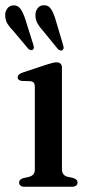

<svg xmlns="http://www.w3.org/2000/svg" viewBox="-28 -713 347 733"><path d="M208.5 -454.5V-68Q208.5 -54.5 213.8 -48Q219 -41.5 228.5 -38.5L251 -33.5Q259.5 -31 263.8 -26.8Q268 -22.5 268 -16Q268 -8.5 262.2 -4.2Q256.5 0 246 0H66Q56 0 50.5 -4.2Q45 -8.5 45 -16Q45 -22.5 49.2 -26.5Q53.5 -30.5 61 -33L85 -38.5Q94.5 -41.5 99.8 -48Q105 -54.5 105 -67.5V-381Q105 -392 101.2 -396.8Q97.5 -401.5 89 -403L55 -404Q47 -405.5 43.2 -408.8Q39.5 -412 39.5 -418Q39.5 -424 44 -428.2Q48.5 -432.5 58.5 -436L150.5 -466.5Q164.5 -471 172.8 -473Q181 -475 189 -475Q198.5 -475 203.5 -469.5Q208.5 -464 208.5 -454.5ZM70.1 -635 98.8 -543.5Q100.8 -537.5 101.2 -532.5Q101.6 -527.5 98 -523.5Q94.8 -520.5 89.9 -521.5Q85 -522.5 80.6 -526L23.5 -594Q9.3 -608 1 -621.5Q-7.3 -635 -8.1 -652Q-9.3 -667.5 -0.6 -679.8Q8.1 -692 23.1 -692.5Q40.9 -693.5 51.2 -677.8Q61.6 -662 70.1 -635ZM185.5 -633.5 212.6 -542Q214.6 -536 214.8 -530.8Q215 -525.5 211.4 -522.5Q207.8 -519 202.9 -520.2Q198 -521.5 193.6 -525L136.9 -594.5Q123.5 -609 115.6 -622.8Q107.7 -636.5 107.3 -653.5Q106.5 -669.5 115.4 -681.2Q124.3 -693 139.3 -693Q157.5 -693.5 167.7 -677.2Q177.8 -661 185.5 -633.5Z"/></svg>

Font: Fraunces 18pt
Style: Regular
Weight: 400
Version: Version 1.000;[b76b70a41]